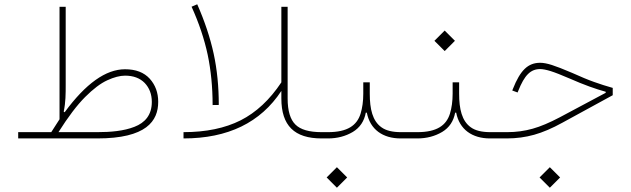

<svg xmlns="http://www.w3.org/2000/svg" viewBox="-20 -646 2944 896"><path d="M64.9 -29.3V0H433.6C663.6 0 718.3 -81.5 718.3 -170.9C718.3 -213.4 705.1 -249.5 678.7 -278.8C651.9 -308.1 613.8 -322.8 563.5 -322.8C473.6 -322.8 379.9 -255.9 281.7 -122.1L277.3 -125C286.6 -169.4 286.6 -207 286.6 -253.9V-614.3H257.8V-89.4C245.6 -69.8 232.4 -50.3 219.2 -29.3ZM252.9 -29.3C297.9 -100.6 339.4 -155.3 377.4 -193.4C415 -231 449.7 -257.3 481 -271.5C511.7 -285.6 539.6 -293 563.5 -293C602.1 -293 632.8 -281.7 655.3 -258.8C677.2 -235.8 688.5 -206.1 688.5 -170.4C688.5 -109.4 656.7 -73.2 607.4 -54.2C558.1 -34.7 496.1 -29.3 434.1 -29.3Z M874 -614.7C908.7 -538.1 933.6 -463.4 949.2 -390.6C964.4 -317.9 972.2 -239.7 972.2 -155.8L1001 -156.2C1001 -241.7 993.2 -321.3 977.1 -395.5C960.9 -469.7 935.5 -546.4 900.4 -626ZM1293 -261.7C1238.8 -180.2 1175.3 -121.1 1103 -84.5C1030.3 -47.9 941.4 -29.3 836.4 -29.3V0C1043.5 0 1195.8 -73.7 1293 -221.7V-186.5C1293 -60.1 1353.5 0 1481 0H1481.4V-29.3H1481C1422.9 -29.3 1382.3 -41 1358.4 -64.9C1334.5 -88.4 1322.3 -128.9 1322.3 -186.5V-614.3H1293Z M1705.6 -261.7H1675.3V-209C1675.3 -173.3 1670.9 -142.1 1662.6 -115.2C1645.5 -61 1602.1 -29.3 1510.7 -29.3H1481.4C1475.1 -29.3 1471.7 -24.4 1471.7 -14.6C1471.7 -4.9 1475.1 0 1481.4 0H1510.7C1554.2 0 1592.8 -10.3 1626.5 -30.3C1659.7 -50.3 1679.7 -80.6 1687 -120.1H1691.9C1707 -41.5 1767.1 0 1849.6 0H1898.4V-29.3H1851.6C1811.5 -29.3 1781.2 -36.6 1760.3 -51.8C1718.3 -81.5 1705.6 -137.2 1705.6 -209ZM1552.2 230 1600.1 182.1 1552.2 134.3 1504.4 182.1Z M2122.6 -261.7H2092.3V-209C2092.3 -173.3 2087.9 -142.1 2079.6 -115.2C2062.5 -61 2019 -29.3 1927.7 -29.3H1898.4C1892.1 -29.3 1888.7 -24.4 1888.7 -14.6C1888.7 -4.9 1892.1 0 1898.4 0H1927.7C1971.2 0 2009.8 -10.3 2043.5 -30.3C2076.7 -50.3 2096.7 -80.6 2104 -120.1H2108.9C2124 -41.5 2184.1 0 2266.6 0H2315.4V-29.3H2268.6C2228.5 -29.3 2198.2 -36.6 2177.2 -51.8C2135.3 -81.5 2122.6 -137.2 2122.6 -209ZM2055.2 -407.7 2103 -455.6 2055.2 -503.4 2007.3 -455.6Z M2545.9 230 2593.8 182.1 2545.9 134.3 2498 182.1ZM2501 -353C2443.8 -353 2408.2 -318.4 2373.5 -231L2370.6 -223.6L2395.5 -214.4L2398.4 -221.7C2427.7 -295.4 2456.1 -323.7 2501 -323.7C2513.2 -323.7 2529.8 -320.3 2550.3 -314C2570.8 -307.6 2600.1 -295.9 2637.7 -279.8C2707.5 -249 2759.3 -231 2806.6 -217.8V-212.9L2592.3 -98.6C2544.9 -73.7 2502.9 -55.7 2465.8 -45.4C2428.2 -34.7 2388.7 -29.3 2346.7 -29.3H2315.4C2309.1 -29.3 2305.7 -24.4 2305.7 -14.6C2305.7 -4.9 2309.1 0 2315.4 0H2344.7C2390.1 0 2432.6 -5.9 2472.7 -17.1C2512.7 -28.3 2556.6 -46.9 2605 -73.7L2839.4 -201.7V-235.8C2809.6 -244.1 2780.8 -253.4 2752 -263.7C2723.1 -273.9 2689.5 -288.1 2650.4 -305.7C2608.4 -323.7 2576.7 -335.9 2555.2 -342.8C2533.7 -349.6 2515.6 -353 2501 -353Z"/></svg>

Font: Estedad Thin
Style: Regular
Weight: 100
Designer: Amin Abedi
Version: Version 7.3